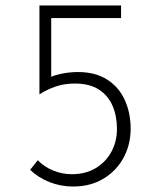

<svg xmlns="http://www.w3.org/2000/svg" viewBox="-20 -673 567 701"><path d="M247 8Q201 8 160 -8.5Q119 -25 90 -53L118 -88Q141 -64 174 -50.5Q207 -37 242 -37Q293 -37 330 -59.5Q367 -82 387 -119.5Q407 -157 407 -202Q407 -249 391 -286.5Q375 -324 341 -346Q307 -368 253 -368Q215 -368 183 -357Q151 -346 125 -329H124V-653H422V-607H167V-378L159 -389Q179 -399 208 -404.5Q237 -410 264 -410Q329 -410 372 -382Q415 -354 436 -307Q457 -260 457 -203Q457 -145 431 -97Q405 -49 357.5 -20.5Q310 8 247 8Z"/></svg>

Font: Josefin Sans Thin Light
Style: Regular
Weight: 300
Version: Version 2.000